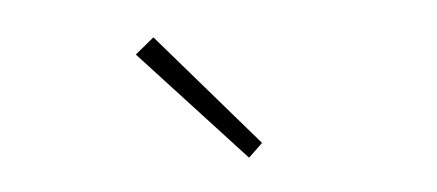

<svg xmlns="http://www.w3.org/2000/svg" viewBox="-29 -867 644 283"><g transform="rotate(-5 293.0 -725.5)"><path d="M330 -631 177 -797 205 -820 351 -651Z"/></g></svg>

Font: Noto Sans KR Thin Thin
Style: Regular
Weight: 250
Version: Version 2.004-H2;hotconv 1.0.118;makeotfexe 2.5.65603